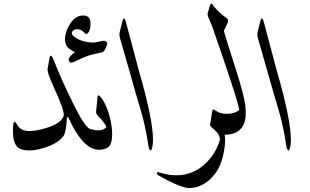

<svg xmlns="http://www.w3.org/2000/svg" viewBox="-20 -793 1637 1013"><path d="M264.2 -474.1Q304.2 -371.1 364.5 -249.5Q424.8 -127.9 452.6 -113.8Q480.5 -99.6 511.7 -61Q552.7 -10.7 516.6 -4.4Q424.8 11.7 340.8 -172.4Q339.4 -174.8 336.4 -174.8Q333.5 -174.8 333 -171.9Q332.5 -147.9 327.4 -116Q322.3 -84 313.5 -73.2Q283.2 -34.2 208 -11.7Q132.8 10.7 88.9 -6.8Q37.6 -26.9 50.8 -144.5Q51.3 -147.9 56.4 -148.7Q61.5 -149.4 65.4 -143.6Q78.6 -119.1 93.8 -110.8Q129.4 -90.8 213.4 -114.7Q303.7 -140.1 315.9 -181.2Q322.8 -205.1 260.3 -340.8Q227.5 -411.6 231.4 -432.1L241.2 -486.3Q246.6 -517.6 264.2 -474.1Z M523.9 -151.4Q507.3 -172.9 496.6 -182.1Q485.8 -191.4 487.3 -206.1L494.6 -281.7Q496.6 -298.8 512.2 -279.8Q535.6 -251 553.7 -194.8Q569.8 -141.6 571.5 -96.7Q573.2 -51.8 562 -29.8Q550.8 -7.8 513.4 -3.7Q476.1 0.5 444.1 -23.4Q412.1 -47.4 419.9 -86.4Q426.8 -121.6 454.1 -113.3Q515.6 -93.8 540.5 -121.6Q543.5 -126 523.9 -151.4ZM517.6 -516.6Q465.3 -505.9 444.1 -498.8Q422.9 -491.7 365.7 -464.4Q353.5 -459 346.2 -467.8Q330.6 -485.8 376.5 -517.6Q335.9 -536.1 327.6 -559.6Q312.5 -600.1 344.2 -657.7Q376 -714.8 423.8 -710.9Q454.6 -708.5 457 -677Q459.5 -645.5 448.5 -625Q437.5 -604.5 424.3 -620.6Q411.1 -636.7 391.1 -638.7Q371.1 -640.6 362.1 -627.4Q353 -614.3 368.7 -601.6Q407.2 -570.3 471.7 -568.4Q481.9 -568.4 501.5 -573.2Q521 -578.1 529.1 -577.9Q537.1 -577.6 542 -571.5Q546.9 -565.4 545.4 -560.1Q533.2 -520 517.6 -516.6Z M625 -677.7Q633.3 -712.9 643.6 -679.7Q643.6 -679.7 710.9 -426.8Q809.1 -89.8 780.8 -6.8Q776.9 4.4 771.2 -1.2Q765.6 -6.8 764.2 -17.6Q745.6 -135.7 724.1 -206.5Q702.6 -277.3 668.9 -397L612.8 -592.8Q607.9 -609.4 612.3 -626.5Z M1114.3 -210.9Q1134.8 -190.4 1148.9 -149.9Q1163.1 -109.4 1167 -69.3Q1170.9 -29.3 1155.3 35.2Q1132.8 125 1064.5 171.9Q1029.3 196.3 984.1 199.2Q939 202.1 815.9 132.3Q807.1 127.4 807.9 120.4Q808.6 113.3 818.8 116.2Q968.8 164.1 1069.3 64.5Q1117.7 16.6 1139.2 -51.8Q1142.1 -60.5 1136.2 -77.1Q1130.4 -93.8 1092.3 -125Q1087.4 -128.9 1088.9 -138.2L1100.1 -209Q1101.1 -214.8 1105.7 -215.1Q1110.4 -215.3 1114.3 -210.9Z M1175.8 -697.3Q1188.5 -689 1179.7 -669.4L1161.1 -629.9Q1174.3 -582.5 1221.7 -435.5Q1269 -288.6 1274.9 -231.9Q1288.6 -111.8 1208.5 -87.9Q1185.5 -81.1 1167.5 -82.5Q1139.6 -85 1117.9 -133.8Q1096.2 -182.6 1100.6 -209Q1101.6 -214.8 1106.2 -215.1Q1110.8 -215.3 1114.7 -210.9Q1141.1 -191.4 1180.7 -192.4Q1220.2 -193.4 1242.2 -212.4Q1239.7 -244.1 1155.8 -490.2L1114.3 -610.8Q1104.5 -642.6 1092.8 -669.9Q1081.1 -697.3 1077.4 -706.8Q1073.7 -716.3 1076.2 -725.1L1088.9 -768.1Q1090.3 -772.9 1095.5 -773.2Q1100.6 -773.4 1104.7 -764.6Q1108.9 -755.9 1131.8 -733.6Q1154.8 -711.4 1175.8 -697.3Z M1352.5 -677.7Q1360.8 -712.9 1371.1 -679.7Q1371.1 -679.7 1438.5 -426.8Q1536.6 -89.8 1508.3 -6.8Q1504.4 4.4 1498.8 -1.2Q1493.2 -6.8 1491.7 -17.6Q1473.1 -135.7 1451.7 -206.5Q1430.2 -277.3 1396.5 -397L1340.3 -592.8Q1335.4 -609.4 1339.8 -626.5Z"/></svg>

Font: Amiri
Style: Slanted
Weight: 400
Italic angle: 9°
Designer: Khaled Hosny
Version: Version 000.107